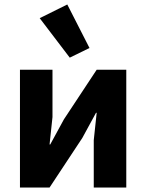

<svg xmlns="http://www.w3.org/2000/svg" viewBox="-20 -836 652 856"><path d="M291 -579 157 -755 280 -816 379 -622ZM69 0V-525H214V-314L201 -192H204L265 -304L411 -525H543V0H398V-211L411 -333H408L347 -221L201 0Z"/></svg>

Font: Anuphan
Style: Bold
Weight: 700
Designer: Mike Abbink, Paul van der Laan, Pieter van Rosmalen, Mint Tantisuwanna
Foundry: Bold Monday; Cadson Demak
Version: Version 3.002;hotconv 1.0.109;makeotfexe 2.5.65596